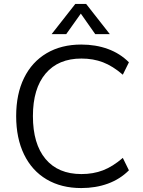

<svg xmlns="http://www.w3.org/2000/svg" viewBox="-20 -946 724 974"><path d="M62 -357Q62 -469 102 -550.5Q142 -632 216.5 -676Q291 -720 392 -720Q466 -720 527.5 -697.5Q589 -675 634 -630L603 -567Q552 -611 502.5 -630Q453 -649 393 -649Q276 -649 211.5 -573Q147 -497 147 -357Q147 -216 211 -139.5Q275 -63 393 -63Q453 -63 502.5 -82Q552 -101 603 -145L634 -82Q589 -37 527.5 -14.5Q466 8 392 8Q291 8 216.5 -36Q142 -80 102 -162.5Q62 -245 62 -357ZM316 -773H242L362 -926H417L537 -773H463L390 -877Z"/></svg>

Font: Muli-Regular
Style: Regular
Weight: 400
Version: Version 2.000